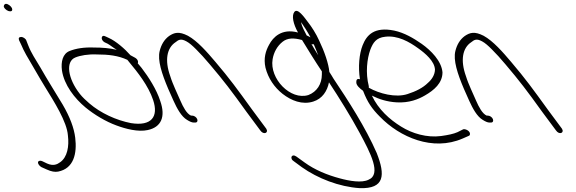

<svg xmlns="http://www.w3.org/2000/svg" viewBox="-107 -714 2992 998"><path d="M109 155 136 167C160 178 178 181 195 178C277 162 294 83 284 2C278 -48 257 -105 219 -170C181 -233 137 -303 103 -363C76 -409 56 -436 39 -480L30 -503C28 -512 13 -522 4 -522C-8 -522 -12 -516 -8 -505L3 -482C10 -466 18 -448 29 -429C59 -379 92 -319 126 -264C174 -186 241 -81 246 -10C253 47 243 103 206 129C190 141 170 150 138 136L113 124C107 121 103 121 98 122C82 126 94 147 109 155ZM-86 -676C-80 -664 -65 -655 -54 -655C-44 -655 -41 -662 -45 -672C-51 -683 -65 -694 -76 -694C-84 -694 -90 -684 -86 -676Z M215 -348C226 -273 281 -202 338 -155C383 -118 443 -82 498 -62C546 -44 611 -27 661 -38C731 -53 755 -107 726 -189C707 -249 665 -314 629 -361L609 -385C613 -393 609 -406 595 -414L571 -427C542 -460 495 -501 458 -517L443 -524C419 -538 413 -507 437 -494L452 -487C462 -482 483 -465 500 -455C463 -464 423 -467 381 -467C330 -469 287 -462 255 -449C219 -435 209 -393 215 -348ZM308 -226C245 -306 233 -394 284 -415C310 -426 352 -433 396 -431C456 -431 508 -425 555 -403L563 -393C608 -339 664 -269 689 -194C718 -108 681 -57 574 -74C497 -89 416 -126 357 -177C340 -192 322 -208 308 -226Z M795 -190C813 -150 836 -108 865 -91C879 -82 891 -77 900 -77H908C918 -77 922 -85 918 -95C914 -105 902 -113 892 -113H886C863 -123 845 -158 831 -190L803 -253C794 -274 785 -295 778 -318C748 -401 760 -465 806 -495C821 -507 833 -515 862 -499C877 -491 893 -477 912 -458C934 -436 958 -410 983 -380C1056 -294 1095 -243 1174 -133L1246 -36C1263 -11 1291 -23 1277 -45L1205 -142C1124 -254 1087 -305 1013 -392C969 -444 919 -501 870 -528C823 -552 799 -545 772 -527C746 -508 731 -481 723 -449C711 -401 734 -331 767 -253Z M1409 112C1411 117 1415 121 1420 124L1462 155C1544 213 1655 257 1763 264C1892 268 1897 197 1851 81C1793 -52 1703 -191 1626 -306L1617 -321C1614 -326 1610 -333 1605 -340C1601 -383 1580 -445 1552 -503C1536 -539 1512 -576 1493 -600C1474 -625 1440 -674 1423 -652C1408 -632 1417 -590 1442 -545C1357 -568 1312 -520 1292 -482C1274 -450 1262 -411 1273 -362C1287 -307 1319 -260 1362 -226C1407 -191 1464 -168 1521 -186C1569 -201 1594 -241 1603 -286C1654 -209 1718 -106 1762 -24C1820 83 1876 192 1809 220C1774 238 1710 227 1659 213C1595 196 1529 169 1477 131L1434 100C1429 97 1424 94 1419 94C1410 94 1405 102 1409 112ZM1310 -406C1316 -442 1334 -475 1362 -497C1387 -517 1420 -518 1463 -506C1491 -460 1533 -392 1566 -343V-327C1566 -277 1540 -237 1496 -220C1403 -191 1293 -305 1310 -406ZM1458 -599C1474 -576 1489 -553 1507 -520C1500 -523 1493 -528 1487 -530C1476 -553 1462 -574 1458 -599ZM1512 -485C1516 -483 1520 -483 1524 -484C1532 -466 1539 -447 1547 -427C1533 -448 1522 -468 1512 -485Z M1745 -287C1744 -270 1765 -253 1779 -243L1781 -240C1803 -183 1826 -149 1868 -107C1971 -1 2142 74 2298 6L2330 -8C2335 -10 2336 -14 2336 -18C2336 -34 2312 -45 2301 -42L2271 -27C2251 -18 2222 -12 2186 -7C2113 3 2035 -20 1978 -56C1918 -93 1860 -145 1826 -217C1864 -198 1905 -185 1954 -182C2019 -178 2068 -198 2102 -218C2149 -245 2193 -282 2193 -338C2188 -397 2133 -452 2085 -486C2042 -516 1994 -544 1942 -555C1838 -576 1799 -532 1778 -479C1760 -434 1754 -366 1764 -302C1747 -308 1745 -296 1745 -287ZM1810 -258V-266C1792 -336 1801 -409 1818 -456C1832 -492 1848 -518 1895 -523C1960 -531 2020 -497 2068 -462C2103 -437 2152 -396 2154 -352C2153 -324 2137 -300 2117 -283C2092 -258 2055 -239 2011 -225C1950 -205 1865 -227 1810 -258Z M2332 -190C2350 -150 2373 -108 2402 -91C2416 -82 2428 -77 2437 -77H2445C2455 -77 2459 -85 2455 -95C2451 -105 2439 -113 2429 -113H2423C2400 -123 2382 -158 2368 -190L2340 -253C2331 -274 2322 -295 2315 -318C2285 -401 2297 -465 2343 -495C2358 -507 2370 -515 2399 -499C2414 -491 2430 -477 2449 -458C2471 -436 2495 -410 2520 -380C2593 -294 2632 -243 2711 -133L2783 -36C2800 -11 2828 -23 2814 -45L2742 -142C2661 -254 2624 -305 2550 -392C2506 -444 2456 -501 2407 -528C2360 -552 2336 -545 2309 -527C2283 -508 2268 -481 2260 -449C2248 -401 2271 -331 2304 -253Z"/></svg>

Font: Stray Cat
Style: OpSuObl
Weight: 400
Version: Version 1.0